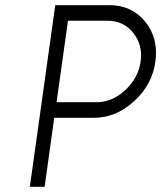

<svg xmlns="http://www.w3.org/2000/svg" viewBox="-20 -720 621 740"><path d="M242 -640H395Q456 -640 493 -594Q531 -547 522 -483Q513 -419 462 -372Q412 -326 351 -326H198ZM193 -700 95 0H152L189 -266H342Q427 -266 497 -330Q567 -394 579 -483Q591 -573 540 -636Q488 -700 403 -700Z"/></svg>

Font: Unageo
Style: Light-Italic
Weight: 300
Designer: Richard Sepsi
Foundry: Richard Sepsi
Version: Version 2.000